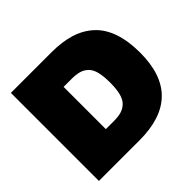

<svg xmlns="http://www.w3.org/2000/svg" viewBox="-156 -818 993 993"><g transform="rotate(-45 340.0 -322.0)"><path d="M40 0V-644H336.9Q414.1 -644 472.7 -626Q531.2 -607.9 573.7 -569.3Q616.2 -530.8 638.2 -467.8Q660.2 -404.8 660.2 -317.9Q660.2 0 336.9 0ZM254.9 -164.1H311Q344.2 -164.1 366.5 -170.2Q388.7 -176.3 406.5 -192.6Q424.3 -209 432.6 -240Q440.9 -271 440.9 -317.9Q440.9 -365.2 433.3 -395.8Q425.8 -426.3 408.7 -443.1Q391.6 -460 368.7 -466.6Q345.7 -473.1 311 -473.1H254.9Z"/></g></svg>

Font: Kanit ExtraBold
Style: Regular
Weight: 800
Designer: Katatrad Team
Foundry: CadsonDemak
Version: Version 1.000;PS 001.000;hotconv 1.0.88;makeotf.lib2.5.64775